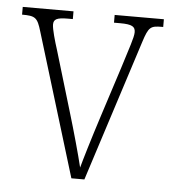

<svg xmlns="http://www.w3.org/2000/svg" viewBox="-44 -577 553 618"><g transform="rotate(5 232.5 -268.0)"><path d="M68 -462 209 0H251L398 -457C414 -507 420 -511 457 -511H461V-536H302V-511H322C361 -511 371 -504 371 -486C371 -469 358 -434 338 -369L287 -211C259 -124 241 -63 234 -37C225 -75 203 -154 186 -210L127 -407C118 -435 107 -473 107 -488C107 -505 117 -511 153 -511H169V-536H5V-511C48 -511 55 -506 68 -462Z"/></g></svg>

Font: Noto Serif Thai Condensed ExtraLight
Style: Regular
Weight: 200
Width: 3
Designer: Monotype Design Team
Foundry: Monotype Imaging Inc.
Version: Version 2.002